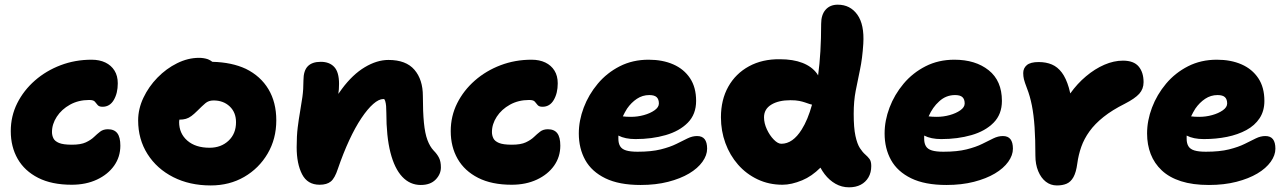

<svg xmlns="http://www.w3.org/2000/svg" viewBox="-20 -780 5496 820"><path d="M286 9Q201 9 143 -20.5Q85 -50 55.5 -101.5Q26 -153 26 -220Q26 -284 53.5 -339Q81 -394 129 -436Q177 -478 239 -501.5Q301 -525 371 -525Q405 -525 430 -513Q455 -501 469 -478.5Q483 -456 483 -424Q483 -382 466 -353Q449 -324 418 -324Q403 -324 397 -331.5Q391 -339 385 -346Q379 -353 361 -353Q315 -353 279 -333Q243 -313 222.5 -281.5Q202 -250 202 -216Q202 -202 208 -189.5Q214 -177 232 -169.5Q250 -162 287 -162Q325 -162 346.5 -172Q368 -182 381.5 -195Q395 -208 408 -218Q421 -228 441 -228Q468 -228 481 -211Q494 -194 494 -158Q494 -110 467.5 -72.5Q441 -35 394 -13Q347 9 286 9Z M880 12Q790 12 720 -23.5Q650 -59 610 -122Q570 -185 570 -266Q570 -315 592.5 -362.5Q615 -410 652.5 -448.5Q690 -487 736.5 -510Q783 -533 830 -533Q850 -533 868 -527Q878 -523 887 -516Q970 -514 1030 -486Q1093 -455 1126.5 -399Q1160 -343 1160 -266Q1160 -187 1123 -124Q1086 -61 1023 -24.5Q960 12 880 12ZM746 -269Q745 -264 745 -259Q745 -210 780 -179.5Q815 -149 875 -149Q924 -149 956 -179Q988 -209 988 -258Q988 -300 961 -325.5Q934 -351 892 -351Q871 -351 857 -339Q843 -327 823 -307Q809 -293 797.5 -284.5Q786 -276 774 -272.5Q762 -269 746 -269Q746 -269 746 -269Z M1777 10Q1731 10 1698 -25Q1665 -60 1647.5 -128.5Q1630 -197 1630 -299Q1630 -315 1629 -327Q1628 -339 1625 -349Q1623 -353 1621 -357Q1619 -357 1617 -357Q1598 -357 1574 -336Q1550 -315 1523.5 -275.5Q1497 -236 1471.5 -181Q1446 -126 1423 -59Q1410 -19 1393 -5Q1376 9 1345 9Q1293 9 1270 -36Q1247 -81 1247 -151Q1247 -200 1251.5 -236Q1256 -272 1261.5 -303Q1267 -334 1271.5 -366Q1276 -398 1276 -437Q1276 -478 1294.5 -497Q1313 -516 1350 -516Q1387 -516 1407.5 -494Q1428 -472 1428 -422Q1428 -397 1425 -379Q1432 -389 1440 -400Q1486 -462 1538 -493Q1590 -524 1639 -524Q1714 -524 1750 -482Q1786 -440 1786 -370Q1786 -302 1790.5 -256Q1795 -210 1805.5 -182Q1816 -154 1832 -137Q1847 -122 1855 -106Q1863 -90 1863 -65Q1863 -36 1840.5 -13Q1818 10 1777 10Z M2165 9Q2080 9 2022 -20.5Q1964 -50 1934.5 -101.5Q1905 -153 1905 -220Q1905 -284 1932.5 -339Q1960 -394 2008 -436Q2056 -478 2118 -501.5Q2180 -525 2250 -525Q2284 -525 2309 -513Q2334 -501 2348 -478.5Q2362 -456 2362 -424Q2362 -382 2345 -353Q2328 -324 2297 -324Q2282 -324 2276 -331.5Q2270 -339 2264 -346Q2258 -353 2240 -353Q2194 -353 2158 -333Q2122 -313 2101.5 -281.5Q2081 -250 2081 -216Q2081 -202 2087 -189.5Q2093 -177 2111 -169.5Q2129 -162 2166 -162Q2204 -162 2225.5 -172Q2247 -182 2260.5 -195Q2274 -208 2287 -218Q2300 -228 2320 -228Q2347 -228 2360 -211Q2373 -194 2373 -158Q2373 -110 2346.5 -72.5Q2320 -35 2273 -13Q2226 9 2165 9Z M2716 10Q2624 10 2565.5 -18.5Q2507 -47 2479.5 -96.5Q2452 -146 2452 -210Q2452 -265 2473 -320.5Q2494 -376 2533 -422.5Q2572 -469 2627 -497Q2682 -525 2750 -525Q2810 -525 2855.5 -505Q2901 -485 2927 -446Q2953 -407 2953 -349Q2953 -292 2917.5 -256Q2882 -220 2823 -203Q2764 -186 2694 -186Q2650 -186 2621 -201Q2621 -194 2621 -187Q2621 -168 2628.5 -155.5Q2636 -143 2654 -137.5Q2672 -132 2703 -132Q2762 -132 2802 -142Q2842 -152 2869 -165.5Q2896 -179 2916.5 -189Q2937 -199 2957 -199Q2979 -199 2989.5 -185.5Q3000 -172 3000 -145Q3000 -117 2980 -89Q2960 -61 2923 -39Q2886 -17 2833.5 -3.5Q2781 10 2716 10ZM2640 -283Q2654 -281 2675 -281Q2703 -281 2730 -288.5Q2757 -296 2775.5 -309Q2794 -322 2794 -338Q2794 -356 2784.5 -365Q2775 -374 2753 -374Q2724 -374 2700 -358Q2676 -342 2658 -316Q2648 -300 2640 -283Z M3322 9Q3264 9 3215.5 -14Q3167 -37 3132 -77Q3097 -117 3078 -169Q3059 -221 3059 -279Q3059 -354 3090.5 -410Q3122 -466 3179 -497Q3236 -528 3311 -527Q3367 -527 3407 -511.5Q3447 -496 3469 -466Q3472 -462 3474 -458Q3487 -554 3487 -678Q3487 -717 3506 -738.5Q3525 -760 3558 -760Q3611 -760 3641.5 -717.5Q3672 -675 3667 -593Q3663 -530 3653 -483Q3643 -436 3634.5 -392Q3626 -348 3626 -294Q3626 -234 3633.5 -199.5Q3641 -165 3652.5 -147.5Q3664 -130 3675 -120.5Q3686 -111 3693.5 -101Q3701 -91 3701 -71Q3701 -43 3689 -22.5Q3677 -2 3656 9Q3635 20 3606 20Q3575 20 3548.5 5Q3522 -10 3502 -36Q3492 -49 3484 -64Q3447 -27 3406 -10Q3360 9 3322 9ZM3448 -333Q3442 -334 3437 -336Q3428 -339 3418 -342.5Q3408 -346 3393.5 -349Q3379 -352 3356 -352Q3305 -352 3274 -333Q3243 -314 3243 -279Q3243 -254 3255 -228Q3267 -202 3284.5 -184Q3302 -166 3317 -166Q3366 -166 3404 -227Q3430 -268 3448 -333Z M4022 10Q3930 10 3871.5 -18.5Q3813 -47 3785.5 -96.5Q3758 -146 3758 -210Q3758 -265 3779 -320.5Q3800 -376 3839 -422.5Q3878 -469 3933 -497Q3988 -525 4056 -525Q4146 -525 4202.5 -480Q4259 -435 4259 -349Q4259 -292 4223.5 -256Q4188 -220 4129 -203Q4070 -186 4000 -186Q3956 -186 3927 -201Q3927 -194 3927 -187Q3927 -168 3934.5 -155.5Q3942 -143 3960 -137.5Q3978 -132 4009 -132Q4068 -132 4108 -142Q4148 -152 4175 -165.5Q4202 -179 4222.5 -189Q4243 -199 4263 -199Q4285 -199 4295.5 -185.5Q4306 -172 4306 -145Q4306 -117 4286 -89Q4266 -61 4229 -39Q4192 -17 4139.5 -3.5Q4087 10 4022 10ZM3946 -283Q3960 -281 3981 -281Q4009 -281 4036 -288.5Q4063 -296 4081.5 -309Q4100 -322 4100 -338Q4100 -356 4090.5 -365Q4081 -374 4059 -374Q4020 -374 3991 -347Q3963 -322 3946 -283Z M4494 12Q4467 12 4446.5 -4Q4426 -20 4414 -49Q4402 -78 4402 -115Q4402 -185 4398.5 -237Q4395 -289 4387 -329.5Q4379 -370 4366 -403Q4356 -429 4353 -441.5Q4350 -454 4350 -468Q4350 -489 4365.5 -502Q4381 -515 4416 -515Q4448 -515 4472.5 -504.5Q4497 -494 4515 -470Q4533 -446 4545 -405Q4548 -393 4551 -381Q4581 -423 4618 -454Q4656 -486 4696.5 -503.5Q4737 -521 4776 -521Q4822 -521 4843 -496Q4864 -471 4864 -429Q4864 -400 4845.5 -379.5Q4827 -359 4784 -337Q4730 -310 4693 -280.5Q4656 -251 4633 -219Q4610 -187 4598 -153Q4586 -119 4581 -82Q4576 -44 4564.5 -23.5Q4553 -3 4535.5 4.5Q4518 12 4494 12Z M5143 10Q5074 10 5024 -6Q4974 -22 4942 -52Q4910 -82 4894.5 -122Q4879 -162 4879 -210Q4879 -265 4900 -320.5Q4921 -376 4960 -422.5Q4999 -469 5054 -497Q5109 -525 5177 -525Q5237 -525 5282.5 -505Q5328 -485 5354 -446Q5380 -407 5380 -349Q5380 -306 5359.5 -275Q5339 -244 5303 -224.5Q5267 -205 5220.5 -195.5Q5174 -186 5121 -186Q5077 -186 5048 -201Q5048 -194 5048 -187Q5048 -168 5055.5 -155.5Q5063 -143 5081 -137.5Q5099 -132 5130 -132Q5189 -132 5229 -142Q5269 -152 5296 -165.5Q5323 -179 5343.5 -189Q5364 -199 5384 -199Q5406 -199 5416.5 -185.5Q5427 -172 5427 -145Q5427 -117 5407 -89Q5387 -61 5350 -39Q5313 -17 5260.5 -3.5Q5208 10 5143 10ZM5067 -283Q5081 -281 5102 -281Q5130 -281 5157 -288.5Q5184 -296 5202.5 -309Q5221 -322 5221 -338Q5221 -356 5211.5 -365Q5202 -374 5180 -374Q5151 -374 5127 -358Q5103 -342 5085 -316Q5075 -300 5067 -283Z"/></svg>

Font: Shantell Sans Light ExtraBold
Style: Regular
Weight: 800
Version: Version 1.011;[c5ecc13dd]